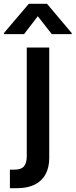

<svg xmlns="http://www.w3.org/2000/svg" viewBox="-78 -777 394 1001"><path d="M61.5 -529.3H178.7V45.9Q178.7 96.2 159.4 131.6Q140.1 167 102.8 185.5Q65.4 204.1 10.7 204.1H-26.4V107.4H-1.5Q32.2 107.4 46.9 90.3Q61.5 73.2 61.5 37.6ZM191.9 -599.1 119.1 -692.4 47.4 -599.1H-57.6V-604.5L72.3 -757.3H167L295.9 -604.5V-599.1Z"/></svg>

Font: Inter Cardless Tabular Medium
Style: Regular
Weight: 500
Designer: Rasmus Andersson
Foundry: rsms
Version: Version 4.000;git-4fc901f